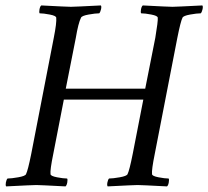

<svg xmlns="http://www.w3.org/2000/svg" viewBox="-27 -666 747 689"><path d="M164.1 -113.3Q152.3 -55.7 154.3 -41Q154.8 -34.2 177.5 -29.8Q200.2 -25.4 213.9 -25.4Q216.3 -22 214.4 -11.2Q212.4 -0.5 208 2.9Q115.2 -2 103.5 -2Q90.3 -2 -4.9 2.9Q-7.8 -1 -5.9 -11.2Q-3.9 -21.5 0 -25.4Q13.7 -25.4 38.6 -29.8Q63.5 -34.2 66.4 -41Q73.2 -54.7 85 -113.3L166 -530.3Q176.8 -585 174.8 -602.5Q174.3 -609.4 151.6 -613.8Q128.9 -618.2 115.2 -618.2Q112.8 -621.6 114.7 -632.3Q116.7 -643.1 121.1 -646.5Q213.9 -641.6 227.5 -641.6Q239.7 -641.6 335 -646.5Q337.9 -642.6 335.4 -632.3Q333 -622.1 329.1 -618.2Q315.4 -618.2 291 -613.8Q266.6 -609.4 263.7 -602.5Q253.9 -583 245.1 -530.3L209 -347.7H494.1L530.3 -530.3Q540.5 -591.3 539.1 -602.5Q538.6 -609.4 515.9 -613.8Q493.2 -618.2 479.5 -618.2Q477.1 -621.6 479 -632.3Q481 -643.1 485.4 -646.5Q578.1 -641.6 591.8 -641.6Q604 -641.6 699.2 -646.5Q702.1 -642.6 699.7 -632.3Q697.3 -622.1 693.4 -618.2Q679.7 -618.2 655.3 -613.8Q630.9 -609.4 627.9 -602.5Q621.1 -588.9 609.4 -530.3L528.3 -113.3Q516.6 -55.7 518.6 -41Q519 -34.2 541.7 -29.8Q564.5 -25.4 578.1 -25.4Q580.6 -22 578.6 -11.2Q576.7 -0.5 572.3 2.9Q479.5 -2 466.8 -2Q454.6 -2 359.4 2.9Q356.4 -1 358.4 -11.2Q360.4 -21.5 364.3 -25.4Q377.9 -25.4 402.8 -29.8Q427.7 -34.2 430.7 -41Q437.5 -54.7 449.2 -113.3L487.3 -308.6H202.1Z"/></svg>

Font: Crimson
Style: Italic
Weight: 400
Italic angle: -11°
Version: Version 0.8